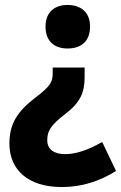

<svg xmlns="http://www.w3.org/2000/svg" viewBox="-20 -579 491 776"><path d="M344 -472C344 -531 305 -559 253 -559C202 -559 164 -531 164 -472C164 -410 202 -383 253 -383C306 -383 344 -410 344 -472ZM322 -267V-306H193V-282C193 -246 181 -229 125 -186C52 -130 18 -81 18 1C18 108 94 177 230 177C312 177 383 153 449 112L393 -5C338 26 289 44 243 44C198 44 171 24 171 -12C171 -49 184 -72 242 -117C303 -163 322 -203 322 -267Z"/></svg>

Font: Noto Sans Lao Looped SemiCondensed ExtraBold
Style: Regular
Weight: 800
Width: 4
Designer: Mark Frömberg, Ben Mitchell
Foundry: The Fontpad Ltd
Version: Version 1.002